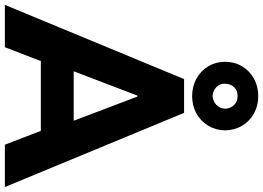

<svg xmlns="http://www.w3.org/2000/svg" viewBox="-168 -894 1058 771"><g transform="rotate(90 360.5 -509.0)"><path d="M293 -719.7H428.7L726.6 0H556.6L501 -144.5H220.7L165 0H-4.9ZM223.6 -883.8Q223.6 -921.9 241.7 -952.4Q259.8 -982.9 291.3 -1000.2Q322.8 -1017.6 361.3 -1017.6Q399.9 -1017.6 431.2 -1000.2Q462.4 -982.9 480.5 -952.4Q498.5 -921.9 499 -883.8Q498.5 -847.2 480.5 -816.9Q462.4 -786.6 431.2 -769.3Q399.9 -752 361.3 -752Q322.8 -752 291.3 -769.3Q259.8 -786.6 241.7 -816.9Q223.6 -847.2 223.6 -883.8ZM412.1 -883.8Q411.6 -905.8 397.2 -920.4Q382.8 -935.1 361.3 -934.6Q338.9 -935.1 325.2 -920.2Q311.5 -905.3 311.5 -881.8Q311.5 -862.8 325.7 -849.1Q339.8 -835.4 361.3 -834Q382.8 -835.9 396.7 -849.6Q410.6 -863.3 412.1 -883.8ZM460.4 -276.4 363.3 -532.2H359.4L261.7 -276.4Z"/></g></svg>

Font: Reddit Sans Chocolate ExtraBold
Style: Regular
Weight: 800
Designer: Stephen Hutchings
Foundry: Reddit
Version: Version 1.011